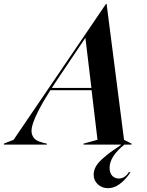

<svg xmlns="http://www.w3.org/2000/svg" viewBox="-104 -753 764 1000"><path d="M123 -8.8 140.1 -4.9V0H-84V-4.9L-33.2 -24.9L448.2 -732.9H451.2L542 -24.9L581.1 -4.9V0H543.9Q466.8 62 466.8 121.1Q466.8 147.9 480.5 162.4Q494.1 176.8 515.1 176.8Q545.9 176.8 566.9 144H576.2Q519 227.1 459 227.1Q426.8 227.1 405.3 206.8Q383.8 186.5 383.8 157.2Q383.8 136.2 394.3 116.2Q404.8 96.2 428.5 75Q452.1 53.7 471.2 39.8Q490.2 25.9 525.9 2V0H331.1V-4.9L403.8 -24.9L373 -283.2H158.2Q118.2 -220.2 95.5 -175Q72.8 -129.9 64.7 -100.6Q56.6 -71.3 63 -52.5Q69.3 -33.7 83.5 -24.4Q97.7 -15.1 123 -8.8ZM166 -294.9H372.1L340.8 -556.2L192.9 -335.9Q174.8 -309.6 166 -294.9Z"/></svg>

Font: Nyght Serif Medium Italic
Style: Regular
Weight: 500
Italic angle: -16°
Designer: Maksym Kobuzan
Version: Version 0.410;Glyphs 3.1.2 (3151)